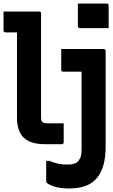

<svg xmlns="http://www.w3.org/2000/svg" viewBox="-20 -815 640 1085"><path d="M0 -750Q8 -750 28 -750Q48 -750 74 -750Q100 -750 125.5 -750Q151 -750 171.5 -750Q192 -750 201 -750Q205 -750 207 -748.5Q209 -747 210.5 -745Q212 -743 212 -739Q212 -684 212 -625Q212 -566 212 -506Q212 -446 212 -386Q212 -326 212 -267Q212 -208 212 -153Q212 -144 213 -137.5Q214 -131 219 -126Q224 -122 231 -120Q238 -118 250 -118Q269 -118 281 -118Q293 -118 302 -118Q311 -118 321 -118H340Q340 -91 340 -64.5Q340 -38 340 -11Q340 -7 338.5 -5Q337 -3 335 -1.5Q333 0 329 0Q316 0 303.5 0Q291 0 275 0Q259 0 236 0Q180 0 144.5 -16.5Q109 -33 92.5 -66.5Q76 -100 76 -150Q76 -195 76 -243.5Q76 -292 76 -341.5Q76 -391 76 -441Q76 -491 76 -539.5Q76 -588 76 -632H59Q52 -632 43 -632Q34 -632 25 -632Q16 -632 11 -632Q6 -632 3 -635Q0 -638 0 -643Q0 -670 0 -696.5Q0 -723 0 -750ZM566 -538Q569 -538 571.5 -536.5Q574 -535 575.5 -532.5Q577 -530 577 -527Q577 -475 577 -422Q577 -369 577 -315.5Q577 -262 577 -207.5Q577 -153 577 -97.5Q577 -42 577 13Q577 72 565 116Q553 160 528.5 190Q504 220 465 235Q426 250 371 250Q320 250 287.5 239.5Q255 229 244 218Q243 216 242 214Q241 212 241 210Q241 179 241 151.5Q241 124 241 94H260Q285 105 308 110Q331 115 362 115Q384 115 399 110Q414 105 424 94Q429 86 433.5 77Q438 68 439.5 55.5Q441 43 441 28Q441 -38 441 -96Q441 -154 441 -207Q441 -260 441 -310.5Q441 -361 441 -410H429Q421 -410 408.5 -410Q396 -410 382.5 -410Q369 -410 357 -410Q345 -410 337 -410Q332 -410 329 -413Q326 -416 326 -421Q326 -450 326 -479Q326 -508 326 -538Q339 -538 361.5 -538Q384 -538 415 -538Q446 -538 484 -538Q522 -538 566 -538ZM420 -795Q439 -795 459.5 -795Q480 -795 501.5 -795Q523 -795 543.5 -795Q564 -795 583 -795Q588 -795 591 -792Q594 -789 594 -784V-656Q575 -656 554.5 -656Q534 -656 512.5 -656Q491 -656 470.5 -656Q450 -656 431 -656Q428 -656 425.5 -657.5Q423 -659 421.5 -661.5Q420 -664 420 -667Z"/></svg>

Font: RecMonoLinear Nerd Font Mono
Style: Bold
Weight: 700
Monospace: yes
Version: Version 1.085; ttfautohint (v1.8.4.7-5d5b);Nerd Fonts 3.2.1